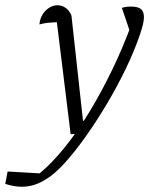

<svg xmlns="http://www.w3.org/2000/svg" viewBox="-106 -511 582 731"><path d="M-86 189 -77 142 45 149Q92 110 140.5 50Q189 -10 235 -86Q281 -162 322 -247Q363 -332 395 -420L396 -369L358 -481Q373 -486 393 -486Q418 -486 430 -477Q442 -468 442 -445Q442 -424 427 -380Q406 -318 373.5 -250.5Q341 -183 301.5 -116.5Q262 -50 220.5 8.5Q179 67 140 110Q101 153 68 172Q25 200 -23 200Q-53 200 -86 189ZM163 0 106 -463 130 -427Q91 -426 74.5 -424Q58 -422 44 -418Q46 -440 56.5 -456.5Q67 -473 82 -482Q97 -491 113 -491Q130 -491 144 -481Q158 -471 166 -452L210 -51H238L205 -3Z"/></svg>

Font: Piazzolla 8pt ExtraLight
Style: Italic
Weight: 250
Italic angle: -11.3°
Designer: Juan Pablo del Peral
Foundry: Huerta Tipografica
Version: Version 2.001